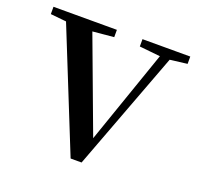

<svg xmlns="http://www.w3.org/2000/svg" viewBox="-108 -629 763 740"><g transform="rotate(20 274.0 -258.5)"><path d="M253 5 41 -522H150L317 -74H299L304 -87L455 -522H496L298 5ZM-9 -492V-522H251V-492L143 -482H90ZM356 -492V-522H552V-492L471 -482H453Z"/></g></svg>

Font: Noto Serif KR ExtraLight Medium
Style: Regular
Weight: 500
Version: Version 2.002-H1;hotconv 1.1.0;makeotfexe 2.6.0